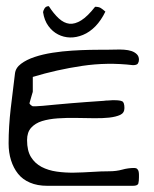

<svg xmlns="http://www.w3.org/2000/svg" viewBox="-20 -600 496 620"><path d="M7.8 -136.7Q7.8 -190.4 14.6 -249.5Q21.5 -308.6 28.3 -362.3Q30.3 -380.9 47.9 -394Q65.4 -407.2 91.8 -416Q118.2 -424.8 149.9 -429.7Q181.6 -434.6 212.4 -436.5Q243.2 -438.5 270.5 -439Q297.9 -439.5 314.5 -439.5Q320.3 -439.5 331.1 -439.5Q341.8 -439.5 354.5 -439.9Q367.2 -440.4 380.9 -439.5Q394.5 -438.5 404.8 -435.1Q415 -431.6 421.9 -424.8Q428.7 -418 428.7 -407.2Q428.7 -400.4 425.3 -395Q421.9 -389.6 409.2 -389.6Q327.1 -399.4 245.1 -387.2Q163.1 -375 85.9 -351.6Q85.9 -349.6 85.9 -341.8V-314.5Q85.9 -306.6 85.9 -304.7Q85.9 -302.7 84 -297.4Q82 -292 80.6 -285.6Q79.1 -279.3 77.1 -273.4Q75.2 -267.6 75.2 -266.6Q75.2 -264.6 79.1 -261.2Q83 -257.8 85.9 -256.8H95.7Q100.6 -256.8 118.2 -258.3Q135.7 -259.8 159.2 -262.2Q182.6 -264.6 209 -266.6Q235.4 -268.6 258.8 -270.5Q282.2 -272.5 300.3 -273.4Q318.4 -274.4 323.2 -275.4H327.1Q331.1 -275.4 335.4 -275.9Q339.8 -276.4 342.8 -276.4H349.6Q367.2 -276.4 374.5 -272.9Q381.8 -269.5 381.8 -251Q381.8 -235.4 368.2 -229Q354.5 -222.7 332.5 -220.2Q310.5 -217.8 282.2 -218.3Q253.9 -218.8 224.6 -219.2Q195.3 -219.7 166.5 -217.8Q137.7 -215.8 115.7 -209Q93.8 -202.1 80.6 -187.5Q67.4 -172.9 67.4 -147.5Q67.4 -113.3 80.1 -92.8Q92.8 -72.3 114.3 -61Q135.7 -49.8 163.1 -45.9Q190.4 -42 219.2 -42.5Q248 -43 277.3 -44.9Q306.6 -46.9 332 -46.9Q355.5 -46.9 374.5 -52.2Q393.6 -57.6 414.1 -57.6Q419.9 -57.6 423.3 -54.2Q426.8 -50.8 427.7 -45.9Q428.7 -41 428.7 -36.1V-27.3Q428.7 -15.6 426.8 -7.8Q424.8 0 409.2 0H132.8Q100.6 0 76.7 -10.3Q52.7 -20.5 38.1 -39.1Q23.4 -57.6 15.6 -82.5Q7.8 -107.4 7.8 -136.7ZM119.1 -560.5Q119.1 -564.5 123.5 -572.3Q127.9 -580.1 137.7 -580.1Q153.3 -555.7 169.9 -540.5Q186.5 -525.4 204.1 -523.4Q221.7 -521.5 242.2 -534.2Q262.7 -546.9 287.1 -578.1Q298.8 -578.1 305.2 -574.2Q311.5 -570.3 320.3 -562.5Q306.6 -534.2 288.1 -515.1Q269.5 -496.1 248 -487.3Q226.6 -478.5 206.1 -479Q185.5 -479.5 167.5 -488.8Q149.4 -498 136.2 -516.1Q123 -534.2 119.1 -560.5Z"/></svg>

Font: Swanky and Moo Moo Cyrillic
Style: Regular
Weight: 400
Designer: Kimberly Geswein; Denis Ignatov
Foundry: Kimberly Geswein; Denis Ignatov
Version: Version 1.003 June 27, 2018